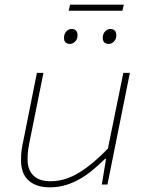

<svg xmlns="http://www.w3.org/2000/svg" viewBox="-20 -790 640 822"><path d="M193 12Q160 12 136.5 3Q113 -6 98 -21.5Q83 -37 76.5 -58Q70 -79 70 -104Q70 -128 72.5 -147.5Q75 -167 80 -188L138 -478H166L108 -190Q103 -167 100.5 -148Q98 -129 98 -108Q98 -63 123 -38.5Q148 -14 196 -14Q259 -14 319.5 -51.5Q380 -89 442 -154L508 -478H536L440 0H416L434 -110H430Q405 -86 379 -64Q353 -42 324 -25Q295 -8 262.5 2Q230 12 193 12ZM280 -602Q254 -602 254 -628Q254 -645 264 -655.5Q274 -666 286 -666Q312 -666 312 -638Q312 -623 302 -612.5Q292 -602 280 -602ZM446 -602Q420 -602 420 -628Q420 -645 430 -655.5Q440 -666 452 -666Q478 -666 478 -638Q478 -623 468 -612.5Q458 -602 446 -602ZM274 -744 280 -770H510L504 -744Z"/></svg>

Font: Source Code Pro ExtraLight
Style: Italic
Weight: 200
Italic angle: -11°
Monospace: yes
Designer: Paul D. Hunt, Teo Tuominen
Foundry: Adobe Systems Incorporated
Version: Version 1.050;PS 1.000;hotconv 16.6.51;makeotf.lib2.5.65220